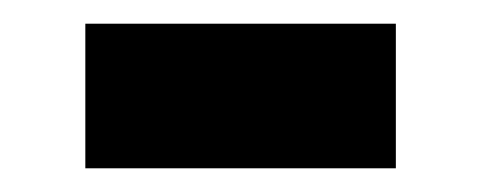

<svg xmlns="http://www.w3.org/2000/svg" viewBox="-20 -378 406 162"><path d="M52 -358H314V-236H52Z"/></svg>

Font: Noto Sans Gurmukhi
Style: Bold
Weight: 700
Designer: Jelle Bosma - Monotype Design Team
Foundry: Monotype Imaging Inc.
Version: Version 2.004; ttfautohint (v1.8.4.7-5d5b)